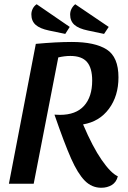

<svg xmlns="http://www.w3.org/2000/svg" viewBox="-20 -867 606 906"><path d="M319 -669Q428 -669 483.5 -633.5Q539 -598 539 -502Q539 -414 494 -353.5Q449 -293 372 -280Q417 -174 460 -112Q503 -50 536 -35Q529 -7 507.5 6Q486 19 458 19Q413 19 380 -14.5Q347 -48 315.5 -119Q284 -190 237 -326Q249 -325 263 -325Q338 -325 376.5 -367.5Q415 -410 415 -487Q415 -546 390.5 -574.5Q366 -603 312 -603Q285 -603 255 -596L139 0H22L149 -660Q246 -669 319 -669ZM288 -707 211 -723Q168 -732 148 -750Q128 -768 128 -799Q128 -813 134.5 -826Q141 -839 153 -847L309 -740ZM471 -707 395 -723Q351 -732 331 -750Q311 -768 311 -798Q311 -813 317.5 -825.5Q324 -838 335 -847L493 -740Z"/></svg>

Font: Sansita
Style: Italic
Weight: 400
Italic angle: -11°
Designer: Pablo Cosgaya
Foundry: Omnibus-Type
Version: Version 1.006